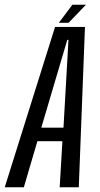

<svg xmlns="http://www.w3.org/2000/svg" viewBox="-55 -789 421 809"><path d="M-35 0 177 -675.5H303L277 0H196.5L208 -194H102.5L45.5 0ZM119 -251H212.5L233.5 -621H228.5ZM193 -693 250 -769H307L234 -693Z"/></svg>

Font: Anybody Condensed Regular
Style: Italic
Weight: 400
Width: 3
Italic angle: -10°
Designer: Tyler Finck
Foundry: Etcetera Type Company
Version: Version 1.010; ttfautohint (v1.8.3) -l 8 -r 50 -G 200 -x 14 